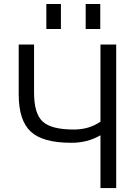

<svg xmlns="http://www.w3.org/2000/svg" viewBox="-20 -957 695 977"><path d="M416 -809.6V-936.5H490.2V-809.6ZM215.8 -809.6V-936.5H290V-809.6ZM153.3 -485.4Q153.3 -378.9 197.3 -338.4Q241.2 -297.9 355.5 -297.9Q433.6 -297.9 491.2 -337.9V-730.5H571.3V0H491.2V-268.6Q423.8 -229.5 340.8 -230.5Q198.2 -230.5 136.7 -287.1Q75.2 -343.8 75.2 -476.6V-730.5H153.3Z"/></svg>

Font: Mgen+ 1c regular
Style: Regular
Weight: 400
Designer: [Source Han Sans]
Ryoko NISHIZUKA  (kana & ideographs); Paul D. Hunt (Latin, Greek & Cyrillic); Wenlong ZHANG  (bopomofo
Version: Version 1.059.20150602